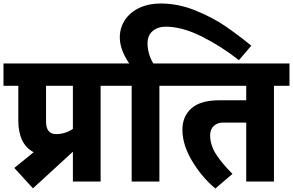

<svg xmlns="http://www.w3.org/2000/svg" viewBox="-40 -1041 1680 1101"><path d="M626 -549H537V0H378V-171L149 39L42 -78L153 -168Q65 -215 65 -350V-549H-20V-677H626ZM378 -549H224V-344Q224 -272 282 -272Q334 -272 378 -302Z M806 -793Q806 -733 839 -677H963V-549H874V0H715V-549H606V-677H701Q647 -757 647 -826Q647 -882 676.5 -926.5Q706 -971 759.5 -996Q813 -1021 881 -1021Q982 -1021 1080.5 -981Q1179 -941 1252 -891Q1325 -841 1401 -779L1330 -696Q1227 -777 1115.5 -832.5Q1004 -888 910 -888Q865 -888 835.5 -863Q806 -838 806 -793Z M1620 -549H1531V0H1372V-338H1239Q1206 -338 1185.5 -318.5Q1165 -299 1165 -266Q1165 -211 1197 -159.5Q1229 -108 1293 -44L1195 40Q1118 -24 1062 -117Q1006 -210 1006 -297Q1006 -374 1058 -420Q1110 -466 1218 -466H1372V-549H943V-677H1620Z"/></svg>

Font: Martel Sans Black
Style: Regular
Weight: 900
Designer: Dan Reynolds and Mathieu Réguer
Foundry: Dan Reynolds and Mathieu Réguer
Version: Version 1.002; ttfautohint (v1.1) -l 5 -r 5 -G 72 -x 0 -D la